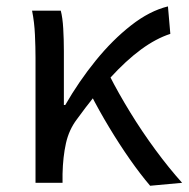

<svg xmlns="http://www.w3.org/2000/svg" viewBox="-20 -577 595 606"><path d="M92.1 0V-394.4Q92.1 -427.2 90.3 -466.9Q88.6 -506.5 81.2 -543.4H171.8Q177.6 -521.5 179.6 -486.8Q181.6 -452.1 181.6 -416V-245.6H186Q229.2 -320.6 282.2 -385.9Q335.2 -451.2 393.7 -496.9Q452.2 -542.7 510.1 -556.8L517.6 -470.1Q472.6 -455.6 425.2 -420.9Q377.9 -386.1 327.8 -331.2Q277.6 -276.2 222.4 -200.1Q197.7 -167.5 188.1 -124.6Q178.6 -81.7 177.4 -28.3V0ZM453.9 9.3Q423.7 -26 390.3 -73.6Q357 -121.2 324.7 -174.8Q292.3 -228.5 265.7 -280.6L326 -337.7Q353.2 -284.1 390.5 -223.2Q427.8 -162.2 470.6 -104.1Q513.4 -46 554.8 0Z"/></svg>

Font: Noto Sans HK Thin
Style: Regular
Weight: 100
Designer: Ryoko NISHIZUKA 西塚涼子 (kana, bopomofo & ideographs); Paul D. Hunt (Latin, Greek & Cyrillic); Sandoll Communications 산돌커뮤니
Foundry: Adobe
Version: Version 2.004-H2;hotconv 1.0.118;makeotfexe 2.5.65603